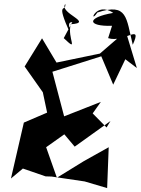

<svg xmlns="http://www.w3.org/2000/svg" viewBox="-20 -950 720 982"><path d="M525 -298 454 -370 496 -429 308 -355 248 -583 498 -662 559 -517 621 -647 680 -602 623 -790 491 -676 269 -630 195 -754 106 -610 199 -478 221 -374 102 -323 36 -37 97 -88 213 -48 244 -47 413 -22 528 12 536 -197 409 -126 271 -41 216 -197 309 -263 362 -200 545 -331ZM306 -755C387 -678 322 -755 342 -826C464 -834 279 -882 314 -930C319 -883 262 -951 338 -781C337 -814 322 -836 350 -837ZM533 -755C614 -728 711 -836 659 -721C625 -859 633 -937 478 -886C432 -818 467 -947 559 -884C419 -860 427 -814 553 -818Z"/></svg>

Font: Asimov Silicon
Style: Regular
Weight: 400
Designer: Google
Version: Version 2.000980; 2014